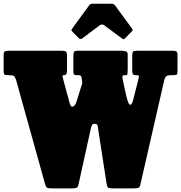

<svg xmlns="http://www.w3.org/2000/svg" viewBox="-20 -1030 1000 1060"><path d="M402 -468 426.5 -546Q431 -560.5 433 -566.2Q435 -572 433.5 -581L429.5 -605Q428 -615 412.5 -615H404.5Q390.5 -615 387.8 -619.8Q385 -624.5 385 -639V-717.5Q385 -738 388.8 -744Q392.5 -750 412.5 -750H646.5Q659.5 -750 672.2 -747.2Q685 -744.5 685 -730V-647Q685 -631 683.8 -623Q682.5 -615 676 -615H665Q658.5 -615 656.5 -610.8Q654.5 -606.5 657 -594L669.5 -535Q673 -519 677.5 -499.5Q682 -480 687.5 -465.8Q693 -451.5 699.5 -451.5Q708 -451.5 715 -478L741.5 -582Q746.5 -601 747 -608Q747.5 -615 734.5 -615H728.5Q719 -615 714.5 -619.5Q710 -624 710 -642V-721Q710 -740.5 715 -745.2Q720 -750 738.5 -750H929.5Q945 -750 952.5 -746.8Q960 -743.5 960 -726.5V-636Q960 -621.5 955.2 -618.2Q950.5 -615 935.5 -615H926.5Q904 -615 897.2 -608.8Q890.5 -602.5 886.5 -586L754.5 -9Q751 5 743.8 7.5Q736.5 10 718 10H602Q581 10 576 5Q571 0 568.5 -16L524 -304Q521 -323.5 519.2 -335Q517.5 -346.5 501.5 -346.5Q490.5 -346.5 486.8 -337.2Q483 -328 480 -314L414 -14Q411 0.5 405 5.2Q399 10 377 10H271Q247.5 10 240.8 7Q234 4 229 -13L69 -588Q62.5 -606 57.2 -610.5Q52 -615 26.5 -615H23.5Q8.5 -615 4.2 -618.8Q0 -622.5 0 -638V-724Q0 -743 7 -746.5Q14 -750 31.5 -750H315.5Q335.5 -750 342.8 -746.2Q350 -742.5 350 -721V-645Q350 -626 345.8 -620.5Q341.5 -615 333.5 -615H331.5Q328.5 -615 326 -613Q323.5 -611 327.5 -598L350.5 -512Q355.5 -497.5 359.2 -480.8Q363 -464 367.5 -452.5Q372 -441 378 -441Q393.5 -441 402 -468ZM414.5 -820 380 -855Q374.5 -860.5 374.2 -863Q374 -865.5 378.5 -872L472.5 -1001Q476.5 -1007 482.2 -1008.2Q488 -1009.5 499 -1009.5H591.5Q608.5 -1009.5 614.5 -1001L710.5 -870Q716 -864.5 706.5 -855L669.5 -818Q664 -812.5 662 -812.8Q660 -813 653.5 -817.5L556 -890Q543 -899.5 531 -890.5L432.5 -817Q424 -810.5 414.5 -820Z"/></svg>

Font: Besley* Condensed Fatface
Style: Regular
Weight: 900
Width: 3
Designer: Owen Earl
Foundry: indestructible type*
Version: Version 3.000; ttfautohint (v1.8.3)